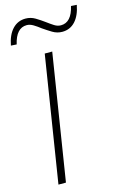

<svg xmlns="http://www.w3.org/2000/svg" viewBox="-136 -978 678 1040"><g transform="rotate(-15 202.5 -458.5)"><path d="M57 0 169 -705H211L99 0ZM35 -792 3 -794Q14 -852 43.5 -883.5Q73 -915 117 -915Q146 -915 171 -900Q196 -885 219 -868Q239 -853 257 -841.5Q275 -830 294 -830Q353 -830 373 -917L405 -915Q394 -857 365 -825.5Q336 -794 292 -794Q263 -794 237.5 -809.5Q212 -825 189 -841Q170 -856 151 -867.5Q132 -879 114 -879Q55 -879 35 -792Z"/></g></svg>

Font: Mulish ExtraLight
Style: Italic
Weight: 200
Italic angle: -9°
Designer: Vernon Adams
Foundry: Vernon Adams
Version: Version 3.603